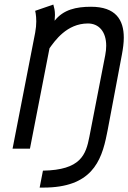

<svg xmlns="http://www.w3.org/2000/svg" viewBox="-20 -663 573 858"><path d="M386.7 -632.8C320.3 -632.8 263.2 -620.1 224.1 -570.3C225.1 -580.6 225.6 -588.9 225.6 -596.2C225.6 -616.7 222.2 -628.4 218.3 -642.6L137.2 -614.7C137.2 -614.7 142.1 -596.2 142.1 -567.4C142.1 -552.7 140.6 -535.6 137.2 -517.1L36.1 1.5H113.8L201.2 -447.3C225.1 -480.5 278.3 -558.1 373 -558.1C421.4 -558.1 454.6 -522 454.6 -458.5C454.6 -445.3 453.1 -431.2 450.2 -416L379.4 -51.8C363.8 28.3 341.3 96.7 171.9 99.6L157.2 175.3H173.8C386.7 175.3 433.1 61 457.5 -64L460.9 -80.6C483.4 -195.3 502.9 -307.1 524.9 -419.9C529.8 -446.3 533.2 -471.2 533.2 -494.6C533.2 -575.2 496.6 -632.8 386.7 -632.8Z"/></svg>

Font: Fantasque Sans Mono
Style: RegItalic
Weight: 400
Italic angle: -11°
Monospace: yes
Designer: Jany Belluz
Version: Version 1.6.3